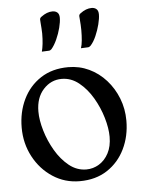

<svg xmlns="http://www.w3.org/2000/svg" viewBox="-51 -721 577 774"><g transform="rotate(-5 237.5 -334.0)"><path d="M240.8 11Q180.8 11 132 -20.9Q83.2 -52.8 54.6 -106.4Q26 -160 26 -224.2Q26 -287 50.8 -338.4Q75.5 -389.8 122.2 -420.4Q169 -451 234.2 -451Q279.2 -451 318.2 -432.5Q357.2 -414 386.5 -381.2Q415.8 -348.5 432.4 -306.1Q449 -263.8 449 -216Q449 -153.2 424 -101.8Q399 -50.2 352.4 -19.6Q305.8 11 240.8 11ZM271.5 -33.8Q299 -33.8 322.9 -48.4Q346.8 -63 361.4 -90.6Q376 -118.2 376 -157Q376 -191.5 363.4 -234.4Q350.8 -277.2 327.9 -316.2Q305 -355.2 273.2 -380.8Q241.5 -406.2 203.5 -406.2Q160 -406.2 129.4 -372.6Q98.8 -339 98.8 -283Q98.8 -248.5 111.4 -205.8Q124 -163 146.9 -123.9Q169.8 -84.8 201.5 -59.2Q233.2 -33.8 271.5 -33.8ZM292 -522.5Q296.2 -534.8 298 -553.8Q299.8 -572.8 299.8 -595.6Q299.8 -604.2 299.1 -616.8Q298.5 -629.2 297.5 -639.1Q296.5 -649 296.5 -652Q296.5 -658.8 303 -663.1Q325.8 -680.5 348.8 -680.5Q360.5 -680.5 368.2 -674Q376 -667.4 376 -652.1Q376 -635.8 370 -612.2Q364 -588.8 354.1 -566Q344.2 -543.2 331.2 -529Q325.9 -523.8 320.5 -523.8ZM133.8 -522.5Q137.2 -534.8 139.4 -553.8Q141.5 -572.8 141.5 -595.6Q141.5 -604.3 140.5 -616.8Q139.5 -629.2 138.8 -639.1Q138 -649 138 -652Q138 -658.6 144.6 -663Q167.8 -680.5 190.4 -680.5Q202.2 -680.5 210 -674Q217.8 -667.4 217.8 -652.1Q217.8 -635.8 211.8 -612.2Q205.8 -588.8 195.5 -566Q185.2 -543.2 173 -529Q167.8 -523.8 162 -523.8Z"/></g></svg>

Font: Young Serif Light
Style: Regular
Weight: 300
Designer: Bastien Sozeau
Foundry: NBR — Bastien Sozeau
Version: Version 5.001